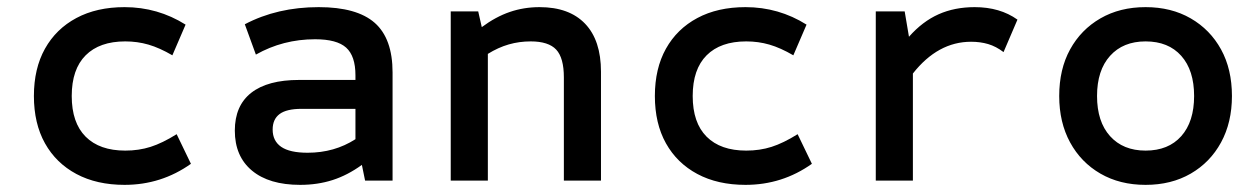

<svg xmlns="http://www.w3.org/2000/svg" viewBox="-20 -506 3520 538"><path d="M329 12Q251 12 194 -18.5Q137 -49 106 -104.5Q75 -160 75 -237Q75 -314 106 -369.5Q137 -425 194 -455.5Q251 -486 329 -486Q422 -486 500 -437L463 -351Q427 -372 396 -381Q365 -390 331 -390Q259 -390 220 -351Q181 -312 181 -237Q181 -162 220 -123Q259 -84 331 -84Q369 -84 402 -94.5Q435 -105 475 -130L515 -47Q432 12 329 12Z M821 12Q734 12 686 -28Q638 -68 638 -140Q638 -210 684 -246Q730 -282 818 -282H976V-295Q976 -349 950 -372.5Q924 -396 863 -396Q773 -396 697 -353L666 -438Q757 -486 873 -486Q980 -486 1030 -442Q1080 -398 1080 -303V0H1003L994 -44Q954 -15 912 -1.5Q870 12 821 12ZM842 -78Q917 -78 976 -116V-201H825Q783 -201 763.5 -186.5Q744 -172 744 -143Q744 -111 768 -94.5Q792 -78 842 -78Z M1243 0V-474H1320L1330 -430Q1369 -459 1408.5 -472.5Q1448 -486 1492 -486Q1575 -486 1619.5 -439.5Q1664 -393 1664 -305V0H1560V-289Q1560 -344 1538.5 -367Q1517 -390 1467 -390Q1435 -390 1405.5 -381.5Q1376 -373 1347 -355V0Z M2069 12Q1991 12 1934 -18.5Q1877 -49 1846 -104.5Q1815 -160 1815 -237Q1815 -314 1846 -369.5Q1877 -425 1934 -455.5Q1991 -486 2069 -486Q2162 -486 2240 -437L2203 -351Q2167 -372 2136 -381Q2105 -390 2071 -390Q1999 -390 1960 -351Q1921 -312 1921 -237Q1921 -162 1960 -123Q1999 -84 2071 -84Q2109 -84 2142 -94.5Q2175 -105 2215 -130L2255 -47Q2172 12 2069 12Z M2434 0V-474H2515L2527 -403Q2565 -446 2610 -466Q2655 -486 2711 -486Q2782 -486 2831 -451L2792 -360Q2771 -376 2749 -382.5Q2727 -389 2701 -389Q2608 -389 2538 -300V0Z M3190 12Q3118 12 3063.5 -19.5Q3009 -51 2978.5 -107Q2948 -163 2948 -237Q2948 -312 2978.5 -367.5Q3009 -423 3063.5 -454.5Q3118 -486 3190 -486Q3262 -486 3316.5 -454.5Q3371 -423 3401.5 -367.5Q3432 -312 3432 -237Q3432 -163 3401.5 -107Q3371 -51 3316.5 -19.5Q3262 12 3190 12ZM3190 -84Q3254 -84 3290 -124.5Q3326 -165 3326 -237Q3326 -309 3290 -349.5Q3254 -390 3190 -390Q3127 -390 3090.5 -349.5Q3054 -309 3054 -237Q3054 -165 3090.5 -124.5Q3127 -84 3190 -84Z"/></svg>

Font: Sometype Mono SemiBold
Style: Regular
Weight: 600
Designer: Ryoichi Tsunekawa
Foundry: Dharma Type
Version: Version 1.001